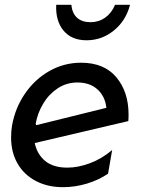

<svg xmlns="http://www.w3.org/2000/svg" viewBox="-20 -764 586 796"><path d="M259 -69Q201 -69 167.5 -96.5Q134 -124 124 -171L512 -262Q513 -271 513 -289Q513 -383 462.5 -443.5Q412 -504 316 -504Q246 -504 185.5 -470Q125 -436 84 -376.5Q43 -317 30 -244Q26 -221 26 -194Q26 -133 52.5 -86.5Q79 -40 128 -14Q177 12 241 12Q292 12 341 -3Q390 -18 428 -44L445 -142Q401 -105 352 -87Q303 -69 259 -69ZM301 -422Q353 -422 384.5 -393Q416 -364 421 -317L130 -245L128 -252Q136 -296 159.5 -335Q183 -374 219.5 -398Q256 -422 301 -422ZM355 -672Q320 -672 299.5 -690.5Q279 -709 276 -744H213Q210 -677 243.5 -637Q277 -597 339 -597Q402 -597 452 -637.5Q502 -678 519 -744H457Q442 -709 415.5 -690.5Q389 -672 355 -672Z"/></svg>

Font: Geom
Style: Italic
Weight: 400
Italic angle: -10°
Version: Version 1.102